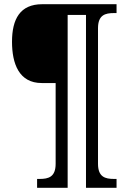

<svg xmlns="http://www.w3.org/2000/svg" viewBox="-20 -780 610 911"><path d="M156 111H301V-709H388V111H533V69H521C479 69 445 60 445 -3V-646C445 -709 479 -718 521 -718H533V-760H180C75 -760 37 -689 37 -582C37 -478 70 -386 178 -386H244V-3C244 60 210 69 168 69H156Z"/></svg>

Font: Noto Serif Devanagari SemiCondensed
Style: Regular
Weight: 400
Width: 4
Designer: Universal Thirst, Indian Type Foundry and the Monotype Design Team
Foundry: Monotype Imaging Inc.
Version: Version 2.004